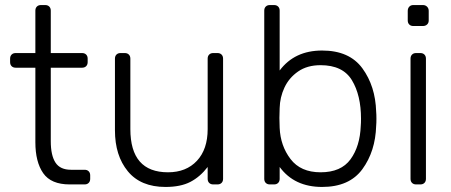

<svg xmlns="http://www.w3.org/2000/svg" viewBox="-20 -730 1787 760"><path d="M261 -58H315Q325 -58 331 -52Q337 -46 337 -36V-22Q337 -12 331 -6Q325 0 315 0H256Q182 0 151 -44.5Q120 -89 120 -167V-462H42Q32 -462 26 -468Q20 -474 20 -484V-498Q20 -508 26 -514Q32 -520 42 -520H120V-688Q120 -698 126 -704Q132 -710 142 -710H159Q169 -710 175 -704Q181 -698 181 -688V-520H305Q315 -520 321 -514Q327 -508 327 -498V-484Q327 -474 321 -468Q315 -462 305 -462H181V-171Q181 -115 199.5 -86.5Q218 -58 261 -58Z M457 -520H474Q484 -520 490 -514Q496 -508 496 -498V-219Q496 -48 645 -48Q717 -48 759.5 -93.5Q802 -139 802 -219V-498Q802 -508 808 -514Q814 -520 824 -520H841Q851 -520 857 -514Q863 -508 863 -498V-22Q863 -12 857 -6Q851 0 841 0H824Q814 0 808 -6Q802 -12 802 -22V-69Q772 -30 733.5 -10Q695 10 635 10Q537 10 486 -52Q435 -114 435 -214V-498Q435 -508 441 -514Q447 -520 457 -520Z M1470 -260Q1470 -242 1469 -232Q1466 -131 1414.5 -60.5Q1363 10 1255 10Q1145 10 1087 -69V-22Q1087 -12 1081 -6Q1075 0 1065 0H1048Q1038 0 1032 -6Q1026 -12 1026 -22V-688Q1026 -698 1032 -704Q1038 -710 1048 -710H1065Q1075 -710 1081 -704Q1087 -698 1087 -688V-451Q1146 -530 1255 -530Q1363 -530 1414.5 -459.5Q1466 -389 1469 -288Q1470 -278 1470 -260ZM1408 -232Q1409 -242 1409 -260Q1409 -353 1373 -412.5Q1337 -472 1249 -472Q1196 -472 1160 -447Q1124 -422 1106 -383.5Q1088 -345 1087 -302L1086 -263L1087 -224Q1090 -153 1130 -100.5Q1170 -48 1249 -48Q1330 -48 1367.5 -99.5Q1405 -151 1408 -232Z M1654 -627H1616Q1606 -627 1600 -633Q1594 -639 1594 -649V-687Q1594 -697 1600 -703.5Q1606 -710 1616 -710H1654Q1664 -710 1670.5 -703.5Q1677 -697 1677 -687V-649Q1677 -639 1670.5 -633Q1664 -627 1654 -627ZM1644 0H1627Q1617 0 1611 -6Q1605 -12 1605 -22V-498Q1605 -508 1611 -514Q1617 -520 1627 -520H1644Q1654 -520 1660 -514Q1666 -508 1666 -498V-22Q1666 -12 1660 -6Q1654 0 1644 0Z"/></svg>

Font: Hezaedrus Light
Style: Regular
Weight: 300
Designer: Hubert & Fischer
Foundry: Hubert & Fischer
Version: Version 1.10;September 3, 2019;FontCreator 11.5.0.2425 64-bi